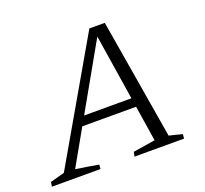

<svg xmlns="http://www.w3.org/2000/svg" viewBox="-135 -789 985 924"><g transform="rotate(-20 358.0 -327.0)"><path d="M592 -39Q610 -35 627 -30.5Q644 -26 659 -22L657 0H403L408 -23L521 -41L429 -628L445 -626L114 -41Q143 -37 172.5 -32Q202 -27 231 -22L229 0H-20L-16 -23L57 -43L410 -654H489ZM188 -223 211 -269H525L531 -223Z"/></g></svg>

Font: Piazzolla 8pt ExtraLight
Style: Italic
Weight: 250
Italic angle: -11.3°
Designer: Juan Pablo del Peral
Foundry: Huerta Tipografica
Version: Version 2.001